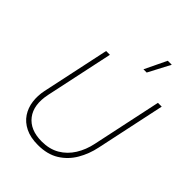

<svg xmlns="http://www.w3.org/2000/svg" viewBox="-275 -1113 1255 1255"><g transform="rotate(45 352.5 -485.0)"><path d="M478 -828H448L521 -980H558ZM310 10Q241 10 193.5 -13.5Q146 -37 119.5 -77Q93 -117 86.5 -167Q80 -217 91 -270L191 -740H226L126 -270Q102 -156 153 -90Q204 -24 311 -24Q383 -24 435 -54.5Q487 -85 520.5 -138.5Q554 -192 568 -260L670 -740H705L603 -260Q588 -187 552 -125.5Q516 -64 456.5 -27Q397 10 310 10Z"/></g></svg>

Font: Be Vietnam Pro Thin
Style: Italic
Weight: 100
Italic angle: -12°
Designer: Lam Bao, Tony Le, Vietanh Nguyen
Foundry: Yellow Type Foundry
Version: Version 1.002; ttfautohint (v1.8.3)